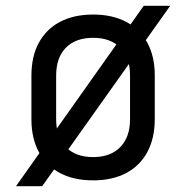

<svg xmlns="http://www.w3.org/2000/svg" viewBox="-20 -610 640 660"><path d="M35 30 474 -590H565L125 30ZM300 10Q234 10 186.5 -15Q139 -40 113.5 -87.5Q88 -135 88 -200V-350Q88 -416 113.5 -463Q139 -510 186.5 -535Q234 -560 300 -560Q366 -560 413.5 -535Q461 -510 486.5 -463Q512 -416 512 -351V-200Q512 -135 486.5 -87.5Q461 -40 413.5 -15Q366 10 300 10ZM300 -70Q360 -70 393.5 -104.5Q427 -139 427 -200V-350Q427 -412 393.5 -446Q360 -480 300 -480Q240 -480 206.5 -446Q173 -412 173 -350V-200Q173 -139 206.5 -104.5Q240 -70 300 -70Z"/></svg>

Font: JetBrains Mono
Style: Regular
Weight: 400
Monospace: yes
Designer: Philipp Nurullin, Konstantin Bulenkov
Foundry: JetBrains
Version: Version 2.305